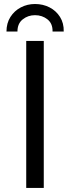

<svg xmlns="http://www.w3.org/2000/svg" viewBox="-20 -920 343 940"><path d="M108.4 0V-719.7H194.3V0ZM151.4 -900.4Q190.4 -900.4 222.7 -883.8Q254.9 -867.2 273.9 -836.9Q293 -806.6 292 -765.6H237.3Q238.3 -804.7 212.4 -825.2Q186.5 -845.7 151.4 -845.7Q117.2 -845.7 91.3 -825.2Q65.4 -804.7 65.4 -765.6H11.7Q11.7 -806.6 31 -836.9Q50.3 -867.2 82 -883.8Q113.8 -900.4 151.4 -900.4Z"/></svg>

Font: Reddit Sans Condensed
Style: Regular
Weight: 400
Designer: Stephen Hutchings
Foundry: Reddit
Version: Version 1.014